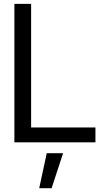

<svg xmlns="http://www.w3.org/2000/svg" viewBox="-20 -739 546 997"><path d="M54.7 0V-718.8H141.6V-77.1H475.6V0ZM183.6 238.3 222.7 56.6H307.6L248 238.3Z"/></svg>

Font: Inter Display V
Style: Regular
Weight: 400
Designer: Rasmus Andersson
Foundry: rsms
Version: Version 3.015;git-src